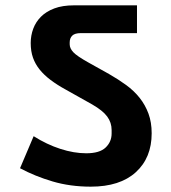

<svg xmlns="http://www.w3.org/2000/svg" viewBox="-20 -718 640 719"><path d="M320 -19Q243 -19 177 -38.5Q111 -58 55 -88L106 -208Q155 -177 206 -160.5Q257 -144 303 -144Q353 -144 375.5 -165.5Q398 -187 398 -218V-231Q398 -259 381.5 -281.5Q365 -304 325 -327L227 -382Q194 -400 169.5 -418.5Q145 -437 128.5 -457.5Q112 -478 103.5 -502Q95 -526 95 -557Q95 -585 104.5 -610.5Q114 -636 133.5 -655.5Q153 -675 183.5 -686.5Q214 -698 257 -698H493V-594H283Q260 -594 250.5 -584.5Q241 -575 241 -559V-552Q241 -537 254.5 -522.5Q268 -508 311 -484L388 -441Q423 -421 452.5 -399.5Q482 -378 503 -351.5Q524 -325 536 -292.5Q548 -260 548 -219Q548 -127 488.5 -73Q429 -19 320 -19Z"/></svg>

Font: IBM Plex Sans Devanagari
Style: Bold
Weight: 700
Designer: Mike Abbink, Paul van der Laan, Pieter van Rosmalen, Erin McLaughlin
Foundry: Bold Monday
Version: Version 1.1